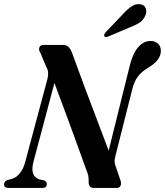

<svg xmlns="http://www.w3.org/2000/svg" viewBox="-43 -920 808 940"><path d="M120.5 -127Q102.5 -56 151 -41.5L172.5 -37Q186.5 -31.5 186 -18.5Q186 0 166 0H-2Q-23.5 0 -23 -17.5Q-23 -32.5 -6.5 -38.5L14 -44Q35.5 -49.5 53.8 -71.2Q72 -93 81.5 -131L189 -532.5Q198.5 -569 183 -594L154.5 -661.5Q145.5 -674 149.5 -687Q153.5 -700 170.5 -700H264Q282 -700 291.8 -690.8Q301.5 -681.5 309.5 -662Q339 -580 370.5 -496Q402 -412 432.5 -332Q463 -252 489 -182.5L593 -601.5Q608 -660 634.2 -689.8Q660.5 -719.5 694.5 -719.5Q716.5 -719.5 730.8 -706.2Q745 -693 744.5 -670Q744 -625 684 -589.5Q650.5 -569.5 632.2 -545.5Q614 -521.5 604 -481L521.5 -154Q518 -140 518 -129.2Q518 -118.5 524 -104L547 -36.5Q552 -22 547.2 -11Q542.5 0 529 0H416Q390 0 391 -32Q391.5 -48 389 -60.5Q386.5 -73 380 -87Q363.5 -133.5 338 -203.5Q312.5 -273.5 282.8 -354.5Q253 -435.5 223.5 -513.5ZM560 -852Q582.5 -877 603.5 -890Q624.5 -903 644.5 -899Q664.5 -896 670.5 -879.2Q676.5 -862.5 669 -845.5Q660 -822.5 640.5 -809.5Q621 -796.5 594 -786.5L486 -741Q480.5 -738.5 475 -738.8Q469.5 -739 467.5 -743.5Q465.5 -748 468.2 -753Q471 -758 475.5 -763.5Z"/></svg>

Font: Fraunces 144pt S050 SemiBold
Style: Italic
Weight: 600
Italic angle: -16°
Version: Version 1.000; ttfautohint (v1.8.3)